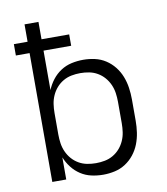

<svg xmlns="http://www.w3.org/2000/svg" viewBox="-83 -805 766 882"><g transform="rotate(-10 300.0 -363.5)"><path d="M328 8Q300 8 273 2Q246 -4 223 -19Q200 -34 183 -56Q166 -78 156 -103V0H91V-601H27V-654H91V-735H156V-654H285V-601H156V-417Q166 -442 183 -464Q200 -486 223 -501Q246 -516 273 -522Q300 -528 328 -528Q355 -528 382 -522Q409 -516 432 -501Q455 -486 472 -464.5Q489 -443 499 -417.5Q509 -392 513 -364.5Q517 -337 517 -310V-210Q517 -183 513 -155.5Q509 -128 499 -102.5Q489 -77 472 -55.5Q455 -34 432 -19Q409 -4 382 2Q355 8 328 8ZM304 -50Q325 -50 345.5 -54Q366 -58 384 -68.5Q402 -79 415.5 -94.5Q429 -110 437.5 -129Q446 -148 449 -168.5Q452 -189 452 -210V-310Q452 -331 449 -351.5Q446 -372 437.5 -391Q429 -410 415.5 -425.5Q402 -441 384 -451.5Q366 -462 345.5 -466Q325 -470 304 -470Q283 -470 262.5 -466Q242 -462 224 -451.5Q206 -441 192.5 -425.5Q179 -410 170.5 -391Q162 -372 159 -351.5Q156 -331 156 -310V-210Q156 -189 159 -168.5Q162 -148 170.5 -129Q179 -110 192.5 -94.5Q206 -79 224 -68.5Q242 -58 262.5 -54Q283 -50 304 -50Z"/></g></svg>

Font: Iosevka Light Extended
Style: Regular
Weight: 300
Width: 7
Monospace: yes
Designer: Belleve Invis
Foundry: Belleve Invis
Version: Version 32.5.0; ttfautohint (v1.8.4)